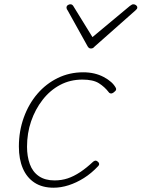

<svg xmlns="http://www.w3.org/2000/svg" viewBox="-20 -856 660 895"><path d="M230 19Q177 19 141 -4.5Q105 -28 86.5 -71Q68 -114 68 -173Q68 -245 91 -308.5Q114 -372 154.5 -419Q195 -466 249.5 -492.5Q304 -519 368 -519Q422 -519 463.5 -497Q505 -475 520 -446Q522 -442 521 -437.5Q520 -433 511 -426Q502 -419 495.5 -420.5Q489 -422 487 -426Q468 -451 441 -468Q414 -485 364 -485Q307 -485 260 -460Q213 -435 178.5 -390.5Q144 -346 125 -290.5Q106 -235 106 -172Q106 -127 119 -91Q132 -55 161 -35Q190 -15 234 -15Q267 -15 295.5 -24.5Q324 -34 353.5 -53.5Q383 -73 415 -103Q422 -108 427.5 -107Q433 -106 436 -102Q441 -99 442 -93Q443 -87 437 -81Q406 -48 371 -26Q336 -4 300 7.5Q264 19 230 19ZM602 -836Q609 -836 614.5 -831.5Q620 -827 620 -821Q620 -817 618 -814.5Q616 -812 612 -808L421 -639Q416 -633 412 -631.5Q408 -630 404 -630Q400 -630 396.5 -631.5Q393 -633 389 -639L295 -808Q293 -810 291.5 -813.5Q290 -817 290 -820Q290 -828 296 -832Q302 -836 307 -836Q312 -836 315 -834.5Q318 -833 321 -829L411 -683L585 -828Q592 -833 595 -834.5Q598 -836 602 -836Z"/></svg>

Font: Playwrite MX Thin
Style: Regular
Weight: 250
Designer: Veronika Burian, José Scaglione
Foundry: TypeTogether
Version: Version 1.002